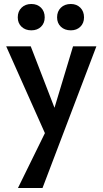

<svg xmlns="http://www.w3.org/2000/svg" viewBox="-20 -653 514 962"><path d="M69 -566Q69 -596 88 -614.5Q107 -633 137 -633Q167 -633 185.5 -614.5Q204 -596 204 -566Q204 -537 185.5 -519Q167 -501 137 -501Q107 -501 88 -519Q69 -537 69 -566ZM266 -566Q266 -596 285 -614.5Q304 -633 335 -633Q364 -633 382.5 -614.5Q401 -596 401 -566Q401 -537 382.5 -519Q364 -501 335 -501Q304 -501 285 -519Q266 -537 266 -566ZM463 -421 193 289H70L205 14L11 -421H134L253 -113L346 -421Z"/></svg>

Font: Ysabeau Infant
Style: Bold
Weight: 700
Designer: Christian Thalmann (Catharsis Fonts)
Version: Version 0.003